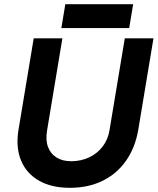

<svg xmlns="http://www.w3.org/2000/svg" viewBox="-20 -883 753 917"><path d="M314 14Q225 14 165.5 -20.5Q106 -55 80.5 -116.5Q55 -178 68 -261H205Q197 -215 209 -182Q221 -149 249.5 -131Q278 -113 320 -113Q367 -113 406 -131.5Q445 -150 470.5 -183.5Q496 -217 503 -261H640Q625 -176 581 -114Q537 -52 469 -19Q401 14 314 14ZM68 -261 141 -700H278L205 -261ZM503 -261 576 -700H713L640 -261ZM273 -749 292 -863H616L597 -749Z"/></svg>

Font: Figtree Light
Style: Bold Italic
Weight: 700
Italic angle: -9.5°
Version: Version 2.000